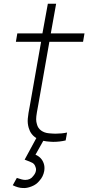

<svg xmlns="http://www.w3.org/2000/svg" viewBox="-20 -738 464 1009"><path d="M181 -186.5 174 -148Q170 -125 170 -111.5Q170 -98 174 -85.5Q179 -64.5 196.2 -52Q213.5 -39.5 237.5 -37.5Q249 -36.5 257.8 -36Q266.5 -35.5 272 -35.5Q304.5 -35.5 332.5 -41.5L325 0Q293.5 7.5 259.5 7.5Q254 7.5 245.2 6.8Q236.5 6 225 5L207.5 2L166.5 75Q198.5 88.5 209.5 120Q216 137.5 212.5 160.5Q207 190.5 187.5 211.5Q171.5 232 146.5 241.5Q120.5 252 99 250Q75.5 249.5 47 235.5L68.5 197Q97.5 207.5 112.5 207.5Q140.5 207.5 155 186.5Q166.5 173 168.5 160.5Q171 149.5 166.5 139.5Q162.5 125.5 151.5 118.5Q146 115.5 135.5 111Q125 106.5 109.5 101L171 -12.5Q141.5 -30 131 -65.5Q127.5 -77.5 126.2 -89.5Q125 -101.5 126 -114Q127 -126.5 129.8 -144.5Q132.5 -162.5 137.5 -186.5L196 -518.5H63.5L71 -562.5H203L231.5 -718.5H275L247 -562.5H424L416.5 -518.5H239.5Z"/></svg>

Font: Russisch Sans ExtraLight
Style: Italic
Weight: 200
Width: 4
Italic angle: -10°
Designer: Michael Sharanda (font) & Cristiano Sobral (main changes)
Foundry: Michael Sharanda
Version: Version 2.00;September 8, 2020;FontCreator 13.0.0.2681 64-bi